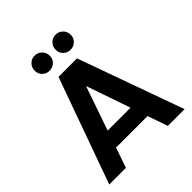

<svg xmlns="http://www.w3.org/2000/svg" viewBox="-241 -1048 1198 1198"><g transform="rotate(-45 358.0 -449.0)"><path d="M497 -133H219L173 0H26L277 -699H440L691 0H543ZM265 -765Q237 -765 218 -784Q199 -803 199 -831Q199 -859 218 -878.5Q237 -898 265 -898Q293 -898 312.5 -878.5Q332 -859 332 -831Q332 -803 312.5 -784Q293 -765 265 -765ZM450 -765Q422 -765 403 -784Q384 -803 384 -831Q384 -859 403 -878.5Q422 -898 450 -898Q478 -898 497.5 -878.5Q517 -859 517 -831Q517 -803 497.5 -784Q478 -765 450 -765ZM358 -537 257 -245H459Z"/></g></svg>

Font: Poppins SemiBold
Style: Regular
Weight: 600
Designer: Ninad Kale (Devanagari), Jonny Pinhorn (Latin)
Foundry: Indian Type Foundry
Version: Version 3.002 2017